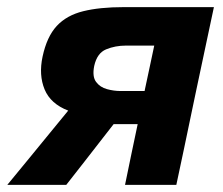

<svg xmlns="http://www.w3.org/2000/svg" viewBox="-54 -519 625 539"><path d="M-33.5 0Q-3 -37 27.5 -74.2Q58 -111.5 87.5 -147.5L137.5 -208.5Q88 -227.5 71.2 -268Q54.5 -308.5 65.5 -360Q77.5 -416 105.2 -446Q133 -476 179.5 -487.5Q226 -499 293.5 -499H546.5Q535 -445.5 524 -393.2Q513 -341 497 -266L486.5 -216Q473.5 -153.5 463 -103.5Q452.5 -53.5 441 0H297Q305.5 -42.5 314 -82.5Q322.5 -122.5 332.5 -170.5H265L235 -132Q209.5 -99 183.5 -65.8Q157.5 -32.5 132 0ZM283.5 -263.5H352L352.5 -266.5Q360 -301.5 366.5 -332Q373 -362.5 379 -391H299.5Q269.5 -391 244 -380.5Q218.5 -370 210.5 -334Q204.5 -304 215.8 -289Q227 -274 246.2 -268.8Q265.5 -263.5 283.5 -263.5Z"/></svg>

Font: Commissioner
Style: Bold Italic
Weight: 700
Italic angle: -12°
Designer: Kostas Bartsokas
Foundry: Kostas Bartsokas
Version: Version 1.000; ttfautohint (v1.8.3)